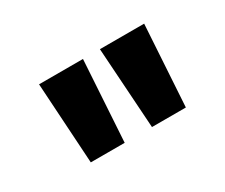

<svg xmlns="http://www.w3.org/2000/svg" viewBox="-58 -865 620 530"><g transform="rotate(-30 252.0 -600.0)"><path d="M93 -729 109 -471H217L233 -729ZM287 -729 304 -471H412L428 -729Z"/></g></svg>

Font: Noto Sans Oriya ExtCond Bold
Style: Bold
Weight: 700
Width: 2
Designer: Amélie Bonet and Sol Matas
Foundry: Google LLC
Version: Version 2.006